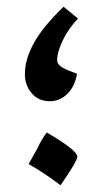

<svg xmlns="http://www.w3.org/2000/svg" viewBox="-20 -624 285 571"><path d="M128 -323Q95 -323 74.5 -346.5Q54 -370 54 -404Q54 -447 80.5 -495.5Q107 -544 169 -604L212 -569Q182 -537 166 -502.5Q150 -468 150 -446Q150 -432 166 -423Q182 -414 209 -405Q203 -367 180.5 -345Q158 -323 128 -323ZM160 -73Q110 -111 65 -136Q72 -149 79 -161Q86 -173 92 -184Q97 -196 104 -207.5Q111 -219 119 -230Q210 -177 210 -158Q210 -145 160 -73Z"/></svg>

Font: Noto Naskh Arabic UI Semi
Style: Bold
Weight: 700
Designer: Monotype Design Team, David Williams, Mohamad Dakak and Nizar Qandah
Foundry: Monotype Imaging Inc.
Version: Version 2.014; ttfautohint (v1.8.4.7-5d5b)